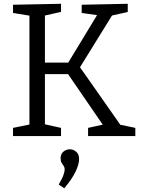

<svg xmlns="http://www.w3.org/2000/svg" viewBox="-20 -718 749 1013"><path d="M624.7 -45.7 599.7 -63 694 -43.3V0H444.7V-43.3L534 -63L530.3 -48.3L328 -343L353.7 -326.7H202.3L217 -344.3V-45.7L204.3 -65L302 -43.3V0H48.7V-43.3L146.7 -63.3L135.3 -45.7V-651L146.3 -633.7L48.7 -649.7V-693L302 -698V-655.3L204.7 -633.3L217 -652.7V-372.7L202.3 -387.7H355.3L331.3 -373.3L499 -649.7L506.7 -636L411 -649.7V-693L654 -698V-654.7L558 -633.3L579 -649L394.3 -350.7V-374.3ZM319 275.3 289.7 255.7Q308.3 224.7 314.8 205.2Q321.3 185.7 321.3 176Q321.3 165.3 316 157.8Q310.7 150.3 305.2 141.3Q299.7 132.3 299.7 117.3Q299.7 94 314.8 81.8Q330 69.7 348.3 69.7Q366.7 69.7 382 82.5Q397.3 95.3 397.3 121.7Q397.3 148.3 379 187Q360.7 225.7 319 275.3Z"/></svg>

Font: Bitter Thin
Style: Regular
Weight: 100
Designer: Sol Matas, and Bitter project Authors
Foundry: Sol Matas
Version: Version 2.002